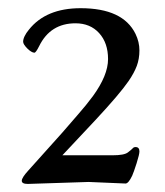

<svg xmlns="http://www.w3.org/2000/svg" viewBox="-20 -829 411 478"><path d="M200.7 -376 49.3 -371.1Q34.2 -371.1 34.2 -378.9Q34.2 -386.7 50.3 -404.3L134.8 -498.5Q154.3 -521.5 174.6 -544.4Q194.8 -567.4 211.4 -589.8Q249 -641.6 249 -681.9Q249 -722.2 226.8 -746.6Q204.6 -771 168 -771Q105.5 -771 77.6 -714.4Q69.3 -697.8 65.7 -697.8Q62 -697.8 57.4 -700.7Q52.7 -703.6 48.3 -708Q37.6 -718.8 37.6 -725.1Q37.6 -731.4 41.3 -739Q44.9 -746.6 51.8 -754.9Q94.2 -808.6 180.7 -808.6Q286.1 -808.6 317.4 -744.6Q327.1 -724.6 327.1 -703.6Q327.1 -682.6 320.6 -665Q314 -647.5 300.3 -627.4Q277.8 -594.7 217.3 -529.8L135.3 -442.4H260.3Q289.1 -442.4 298.3 -449.5Q307.6 -456.5 310.3 -459.7Q313 -462.9 317.4 -462.9Q327.1 -462.9 327.1 -452.1Q327.1 -444.8 320.1 -422.6Q313 -400.4 309.1 -391.6Q299.8 -372.1 292.5 -372.1Z"/></svg>

Font: Ovo
Style: Regular
Weight: 400
Designer: Nicole Fally
Foundry: Sorkin Type Co.
Version: Version 1.001